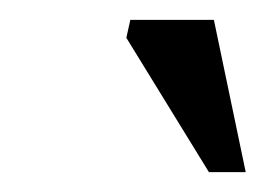

<svg xmlns="http://www.w3.org/2000/svg" viewBox="-20 -694 267 193"><path d="M227 -521H190L107 -656L111 -674H195Z"/></svg>

Font: STIX Two Text
Style: Italic
Weight: 400
Italic angle: -12°
Designer: Ross Mills, John Hudson & Paul Hanslow, Tiro Typeworks Ltd; with prior portions MicroPress Inc. and Coen Hoffman, Elsevi
Foundry: Tiro Typeworks Ltd
Version: Version 2.13 b171